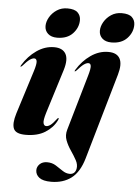

<svg xmlns="http://www.w3.org/2000/svg" viewBox="-60 -704 717 989"><g transform="rotate(5 299.0 -209.5)"><path d="M207.5 -503Q177.5 -503 160.5 -518.5Q143.5 -534 143.5 -558Q143.5 -580.5 157 -603.8Q170.5 -627 194 -642.5Q217.5 -658 248.5 -658Q285.5 -658 301.5 -642.5Q317.5 -627 317.5 -603.5Q317.5 -564.5 288.8 -533.8Q260 -503 207.5 -503ZM186.5 -115Q173.5 -73 177 -58.8Q180.5 -44.5 192 -44.5Q202 -44.5 213.8 -53Q225.5 -61.5 242.5 -84Q248.5 -92 250.5 -91.5Q255.5 -91.5 249.5 -79Q230.5 -40.5 190.5 -15.5Q150.5 9.5 90 9.5Q39 9.5 27.8 -16.5Q16.5 -42.5 33 -96L104.5 -322.5Q115.5 -358 113.8 -372.2Q112 -386.5 100.5 -386.5Q90.5 -386.5 77.5 -377.5Q64.5 -368.5 42.5 -343.5Q37 -338 34.5 -338Q31 -338.5 35.5 -345.5Q64.5 -393.5 107.2 -423.2Q150 -453 198 -453Q241 -453 257.5 -425Q274 -397 257 -341ZM488.5 -503Q458.5 -503 441.5 -518.5Q424.5 -534 424.5 -558Q424.5 -580.5 438 -603.8Q451.5 -627 475 -642.5Q498.5 -658 529.5 -658Q566.5 -658 582.5 -642.5Q598.5 -627 598.5 -603.5Q598.5 -564.5 569.8 -533.8Q541 -503 488.5 -503ZM537 -341 409 103Q388 175.5 345.8 207.2Q303.5 239 241.5 239Q199.5 239 180.2 224Q161 209 161 186Q161 168 175.2 154.2Q189.5 140.5 213.5 140.5Q239 140.5 258.8 153Q278.5 165.5 296.5 177.8Q314.5 190 333.5 190Q361 190 367 161Q371 139.5 358.8 117Q346.5 94.5 329.8 70.2Q313 46 303 19.8Q293 -6.5 301.5 -35.5L384.5 -322.5Q395 -358.5 393.5 -372.5Q392 -386.5 380.5 -386.5Q370.5 -386.5 357.5 -377.5Q344.5 -368.5 322.5 -343.5Q317 -338 314.5 -338Q311.5 -338.5 315.5 -345.5Q344.5 -393.5 387.2 -423.2Q430 -453 478 -453Q522 -453 537.5 -424.8Q553 -396.5 537 -341Z"/></g></svg>

Font: Fraunces 144pt S000
Style: Bold Italic
Weight: 700
Italic angle: -16°
Version: Version 1.000; ttfautohint (v1.8.3)